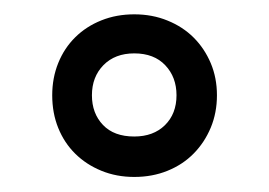

<svg xmlns="http://www.w3.org/2000/svg" viewBox="-20 -612 370 264"><path d="M222.7 -481Q222.7 -505.9 207.3 -522.2Q191.9 -538.6 164.6 -538.6Q138.2 -538.6 122.3 -522.5Q106.4 -506.3 106.4 -481Q106.4 -456.1 121.6 -440.2Q136.7 -424.3 164.6 -424.3Q190.9 -424.3 206.8 -439.9Q222.7 -455.6 222.7 -481ZM278.3 -481Q278.3 -457 269.8 -436.5Q261.2 -416 246.3 -400.9Q231.4 -385.7 210.4 -377.2Q189.5 -368.7 164.6 -368.7Q140.1 -368.7 119.4 -377.2Q98.6 -385.7 83.5 -400.6Q68.4 -415.5 60.1 -436Q51.8 -456.5 51.8 -481Q51.8 -504.9 60.1 -525.4Q68.4 -545.9 83.5 -560.8Q98.6 -575.7 119.4 -584Q140.1 -592.3 164.6 -592.3Q189.5 -592.3 210.4 -583.7Q231.4 -575.2 246.3 -560.3Q261.2 -545.4 269.8 -525.1Q278.3 -504.9 278.3 -481Z"/></svg>

Font: Mako
Style: Regular
Weight: 400
Designer: vernon adams
Foundry: vernon adams
Version: Version 1.000